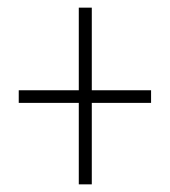

<svg xmlns="http://www.w3.org/2000/svg" viewBox="-20 -604 445 502"><path d="M220 -368H375V-335H220V-122H186V-335H29V-368H186V-584H220Z"/></svg>

Font: Noto Sans Arabic ExtCond ExtLt
Style: Regular
Weight: 200
Width: 2
Designer: Monotype Design Team, Nadine Chahine, Nizar Qandah and Khaled Hosny
Foundry: Monotype Imaging Inc.
Version: Version 2.012; ttfautohint (v1.8.4.7-5d5b)